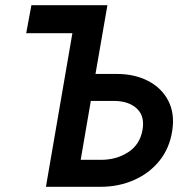

<svg xmlns="http://www.w3.org/2000/svg" viewBox="-20 -720 709 740"><path d="M259 -592H81L101 -700H394L348 -435H430Q499 -435 551 -408Q603 -381 628.5 -332Q654 -283 644 -217Q634 -150 595.5 -101.5Q557 -53 497.5 -26.5Q438 0 367 0H157ZM422 -331H330L291 -104H373Q431 -105 475 -134Q519 -163 529 -218Q539 -271 508.5 -300.5Q478 -330 422 -331Z"/></svg>

Font: Jost* Medium
Style: Italic
Weight: 500
Italic angle: -10°
Version: Version 3.7